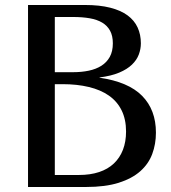

<svg xmlns="http://www.w3.org/2000/svg" viewBox="-20 -746 684 766"><path d="M91.8 0V-726.1H318.8Q377.4 -726.1 419.7 -715.3Q461.9 -704.6 489 -684.6Q516.1 -664.6 529.1 -636.2Q542 -607.9 542 -573.2Q542 -550.3 533.7 -528.3Q525.4 -506.3 506.3 -488Q487.3 -469.7 455.6 -456.3Q423.8 -442.9 377 -437V-436Q492.2 -419.4 547.1 -363.5Q602.1 -307.6 602.1 -216.8Q602.1 -171.4 587.4 -131.8Q572.8 -92.3 539.8 -63Q506.8 -33.7 453.6 -16.8Q400.4 0 322.8 0ZM198.7 -410.2V-47.9H294.9Q340.3 -47.9 375.5 -59.6Q410.6 -71.3 434.3 -93.8Q458 -116.2 470.5 -148.4Q482.9 -180.7 482.9 -221.2Q482.9 -270 465.1 -305.9Q447.3 -341.8 414.3 -364.7Q381.3 -387.7 334.5 -398.9Q287.6 -410.2 230 -410.2ZM198.7 -678.2V-458H272Q305.7 -458 334.5 -464.1Q363.3 -470.2 384.5 -483.6Q405.8 -497.1 418 -519Q430.2 -541 430.2 -573.2Q430.2 -603 419.2 -623.3Q408.2 -643.6 387.7 -655.8Q367.2 -668 337.9 -673.1Q308.6 -678.2 272 -678.2Z"/></svg>

Font: Federo
Style: Regular
Weight: 400
Designer: Olexa M. Volochay | Cyreal.org
Foundry: Olexa M. Volochay | Cyreal.org
Version: Version 1.000